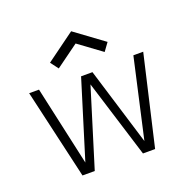

<svg xmlns="http://www.w3.org/2000/svg" viewBox="-109 -712 835 825"><g transform="rotate(-20 308.0 -299.5)"><path d="M298.5 -356 188.5 0H132.5L38 -410.5H83L163 -48L272.5 -402.5H324.5L433 -48L514.5 -410.5H559.5L464.5 0H409ZM403.5 -466 298.5 -543 194 -467 167 -503 298.5 -599 430 -502.5Z"/></g></svg>

Font: League Spartan Thin ExtraLight
Style: Regular
Weight: 250
Version: Version 2.002